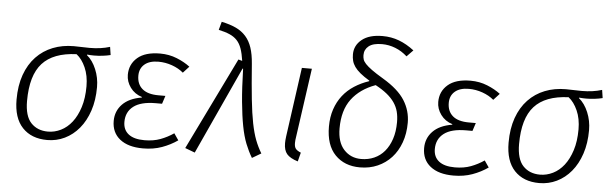

<svg xmlns="http://www.w3.org/2000/svg" viewBox="-48 -911 3474 1090"><g transform="rotate(5 1689.0 -366.5)"><path d="M430 -489Q463 -462 483 -414Q503 -366 503 -313Q503 -238 483 -178Q463 -118 428 -76Q393 -34 346.5 -11.5Q300 11 247 11Q157 11 105.5 -43.5Q54 -98 54 -203Q54 -283 76 -344.5Q98 -406 138 -448Q178 -490 232.5 -511.5Q287 -533 352 -533Q375 -533 397 -532Q419 -531 442 -531Q474 -531 502.5 -535Q531 -539 557 -547L564 -501Q544 -496 519.5 -493Q495 -490 471 -490Q462 -490 451 -490.5Q440 -491 431 -492ZM443 -312Q443 -373 422.5 -419Q402 -465 371 -489Q239 -484 176.5 -415Q114 -346 114 -200Q114 -114 150.5 -75.5Q187 -37 247 -37Q285 -37 320.5 -54.5Q356 -72 383 -106.5Q410 -141 426.5 -192.5Q443 -244 443 -312Z M981 -437Q954 -460 916 -473.5Q878 -487 838 -487Q787 -487 759 -463Q731 -439 731 -398Q731 -350 762 -323.5Q793 -297 854 -297H894L879 -251H843Q759 -251 717 -219Q675 -187 675 -130Q675 -85 706 -60.5Q737 -36 797 -36Q848 -36 888 -51Q928 -66 963 -90L989 -52Q949 -24 900.5 -6.5Q852 11 793 11Q708 11 661 -26.5Q614 -64 614 -130Q614 -186 651.5 -225Q689 -264 761 -276L762 -279Q720 -292 695.5 -325.5Q671 -359 671 -398Q671 -458 715 -496Q759 -534 844 -534Q895 -534 939.5 -516Q984 -498 1015 -474Z M1032 -12 1289 -539 1311 -533Q1305 -575 1295 -603Q1285 -631 1268 -649Q1251 -667 1225.5 -678Q1200 -689 1163 -697L1176 -744Q1224 -734 1258 -718Q1292 -702 1315 -676Q1338 -650 1350.5 -612.5Q1363 -575 1367 -522Q1376 -401 1384.5 -320.5Q1393 -240 1404 -185Q1415 -130 1429.5 -92Q1444 -54 1465 -19L1414 11Q1393 -24 1376.5 -65.5Q1360 -107 1349 -164.5Q1338 -222 1330.5 -300.5Q1323 -379 1320 -489L1317 -490L1088 9Z M1709 -523 1654 -134Q1652 -122 1651 -112.5Q1650 -103 1650 -95Q1650 -72 1659 -61.5Q1668 -51 1688 -43L1675 8Q1630 -6 1612 -27.5Q1594 -49 1594 -89Q1594 -105 1597 -128L1652 -523Z M2116 -503Q2205 -450 2241.5 -391.5Q2278 -333 2278 -265Q2278 -203 2259.5 -152Q2241 -101 2208 -65Q2175 -29 2129.5 -9Q2084 11 2029 11Q1941 11 1887.5 -44Q1834 -99 1834 -205Q1834 -259 1849 -303.5Q1864 -348 1891 -382.5Q1918 -417 1956 -441.5Q1994 -466 2039 -481L2040 -484Q2007 -504 1986.5 -521Q1966 -538 1954.5 -554.5Q1943 -571 1938.5 -588Q1934 -605 1934 -625Q1934 -676 1975.5 -709.5Q2017 -743 2093 -743Q2143 -743 2187 -726.5Q2231 -710 2274 -677L2238 -640Q2207 -668 2170 -682.5Q2133 -697 2094 -697Q2043 -697 2018.5 -677.5Q1994 -658 1994 -626Q1994 -613 1997.5 -601.5Q2001 -590 2013.5 -576.5Q2026 -563 2050 -545.5Q2074 -528 2116 -503ZM2217 -263Q2217 -296 2210 -323Q2203 -350 2186.5 -374Q2170 -398 2143.5 -419.5Q2117 -441 2078 -462Q1990 -430 1942.5 -366.5Q1895 -303 1895 -200Q1895 -121 1933.5 -79Q1972 -37 2032 -37Q2072 -37 2106 -52Q2140 -67 2164.5 -96Q2189 -125 2203 -167Q2217 -209 2217 -263Z M2750 -437Q2723 -460 2685 -473.5Q2647 -487 2607 -487Q2556 -487 2528 -463Q2500 -439 2500 -398Q2500 -350 2531 -323.5Q2562 -297 2623 -297H2663L2648 -251H2612Q2528 -251 2486 -219Q2444 -187 2444 -130Q2444 -85 2475 -60.5Q2506 -36 2566 -36Q2617 -36 2657 -51Q2697 -66 2732 -90L2758 -52Q2718 -24 2669.5 -6.5Q2621 11 2562 11Q2477 11 2430 -26.5Q2383 -64 2383 -130Q2383 -186 2420.5 -225Q2458 -264 2530 -276L2531 -279Q2489 -292 2464.5 -325.5Q2440 -359 2440 -398Q2440 -458 2484 -496Q2528 -534 2613 -534Q2664 -534 2708.5 -516Q2753 -498 2784 -474Z M3234 -489Q3267 -462 3287 -414Q3307 -366 3307 -313Q3307 -238 3287 -178Q3267 -118 3232 -76Q3197 -34 3150.5 -11.5Q3104 11 3051 11Q2961 11 2909.5 -43.5Q2858 -98 2858 -203Q2858 -283 2880 -344.5Q2902 -406 2942 -448Q2982 -490 3036.5 -511.5Q3091 -533 3156 -533Q3179 -533 3201 -532Q3223 -531 3246 -531Q3278 -531 3306.5 -535Q3335 -539 3361 -547L3368 -501Q3348 -496 3323.5 -493Q3299 -490 3275 -490Q3266 -490 3255 -490.5Q3244 -491 3235 -492ZM3247 -312Q3247 -373 3226.5 -419Q3206 -465 3175 -489Q3043 -484 2980.5 -415Q2918 -346 2918 -200Q2918 -114 2954.5 -75.5Q2991 -37 3051 -37Q3089 -37 3124.5 -54.5Q3160 -72 3187 -106.5Q3214 -141 3230.5 -192.5Q3247 -244 3247 -312Z"/></g></svg>

Font: Glekhifnjqigglhiwekvrgaqftz
Style: Regular
Weight: 300
Italic angle: -8°
Designer: Carrois Corporate & Edenspiekermann
Foundry: Carrois Corporate GbR & Edenspiekermann AG
Version: Version 2.001